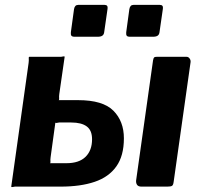

<svg xmlns="http://www.w3.org/2000/svg" viewBox="-20 -762 827 784"><path d="M419.2 -726.3 405.7 -632.5Q404.7 -621.2 398.2 -616.6Q391.8 -611.9 378.8 -611.9H285.6Q274.3 -611.9 271.4 -616.4Q268.4 -620.9 269.4 -630.5L282.3 -724.9Q285.3 -742 299 -742H407.2Q421.5 -742 419.2 -726.3ZM645.1 -726.3 631.6 -632.5Q630.6 -621.2 624.1 -616.6Q617.7 -611.9 604.7 -611.9H511.5Q500.2 -611.9 497.3 -616.4Q494.4 -620.9 495.4 -630.5L508.2 -724.9Q511.2 -742 524.9 -742H633.1Q647.4 -742 645.1 -726.3ZM25.9 0 96.8 -505Q98.2 -516.4 97.4 -523.2Q96.6 -530 99.9 -530H219Q230.4 -529.3 236.7 -531.3Q243 -533.3 244 -530L222.1 -378Q220.7 -367.6 221.5 -360.3Q222.2 -353.1 219 -353.1H299Q400.3 -353.1 443.1 -309.9Q485.9 -266.8 485.9 -197.1Q485.9 -125.7 455 -82.4Q424.2 -39.1 366.7 -19.6Q309.2 0 227.6 0H50.9Q40.5 -0.7 33.7 1.3Q26.9 3.3 25.9 0ZM183.5 -95.6H251.4Q303 -95.6 329.5 -121.8Q355.9 -148 355.9 -193.4Q355.9 -229.7 334.3 -245.7Q312.6 -261.8 270.9 -261.8H231.1Q220.7 -262.5 213.9 -260.5Q207.1 -258.5 206.1 -261.8L186.7 -120.5Q185.2 -110.1 186 -102.8Q186.8 -95.6 183.5 -95.6ZM758.2 -508.3 689.1 -19.6Q687.4 -6.1 682.3 -3.1Q677.2 0 662.8 0H557.5Q544.8 0 539.8 -7.1Q534.8 -14.3 535.8 -25.3L604.9 -515.3Q606.7 -524.9 609.2 -527.4Q611.8 -530 619.6 -530H742.1Q749.2 -530 754.2 -523.2Q759.2 -516.4 758.2 -508.3Z"/></svg>

Font: Libre Franklin Thin
Style: Italic
Weight: 100
Italic angle: -8°
Designer: Pablo Impallari, Rodrigo Fuenzalida, Nhung Nguyen
Foundry: Impallari Type
Version: Version 3.000